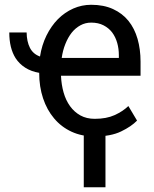

<svg xmlns="http://www.w3.org/2000/svg" viewBox="-20 -558 640 799"><path d="M374 9.8Q440.9 9.8 483.9 -11Q526.9 -31.7 550.3 -56.2L514.2 -116.7Q490.7 -94.2 456.8 -78.9Q422.9 -63.5 374 -63.5Q340.3 -63.5 314.7 -77.6Q289.1 -91.8 271.5 -116.2Q253.9 -140.6 244.6 -173.3Q235.4 -206.1 233.9 -241.7V-242.7H564.9V-301.3Q564.9 -352.5 552.5 -396Q540 -439.5 514.6 -471.2Q489.3 -502.4 450.4 -520.3Q411.6 -538.1 359.4 -538.1Q320.3 -538.1 284.9 -522.5Q249.5 -506.8 221.2 -478.5Q192.9 -449.7 173.3 -409.9Q153.8 -370.1 146.5 -322.8Q117.7 -333 104.5 -359.1Q91.3 -385.3 90.8 -422.9H18.6Q18.6 -390.6 25.1 -363.8Q31.7 -336.9 44.9 -315.9Q60.5 -292 85 -276.4Q109.4 -260.7 143.1 -254.9V-254.4Q143.1 -197.3 159.2 -148.9Q175.3 -100.6 205.1 -65.4Q234.9 -29.8 277.6 -10Q320.3 9.8 374 9.8ZM359.4 -463.9Q389.2 -463.9 410.9 -452.6Q432.6 -441.4 446.8 -422.9Q460.9 -403.8 467.8 -379.4Q474.6 -355 474.6 -328.6V-316.9H236.8Q241.2 -348.1 252 -375Q262.7 -401.9 278.3 -421.9Q293.9 -441.4 314.5 -452.6Q335 -463.9 359.4 -463.9ZM418.9 221.2V-29.3H328.6V221.2Z"/></svg>

Font: Roboto Mono
Style: Regular
Weight: 400
Monospace: yes
Designer: Google
Version: Version 3.000